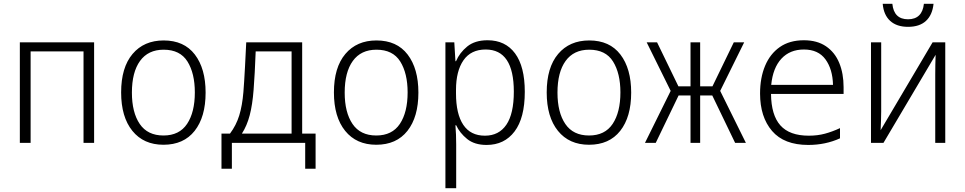

<svg xmlns="http://www.w3.org/2000/svg" viewBox="-20 -756 5107 1016"><path d="M85 0V-532H478V0H422V-484H142V0Z M845 10Q740 10 680.5 -63.5Q621 -137 621 -267Q621 -399 681.5 -470.5Q742 -542 846 -542Q954 -542 1011 -467.5Q1068 -393 1068 -266Q1068 -137 1010 -63.5Q952 10 845 10ZM845 -39Q929 -39 970 -100.5Q1011 -162 1011 -267Q1011 -368 972 -430.5Q933 -493 846 -493Q764 -493 721 -433.5Q678 -374 678 -266Q678 -161 719.5 -100Q761 -39 845 -39Z M1152 137V-49H1197Q1230 -93 1246 -145Q1262 -197 1268 -269Q1270 -296 1272 -325.5Q1274 -355 1276.5 -403Q1279 -451 1283 -532H1579V-49H1650V137H1595V0H1207V137ZM1322 -281Q1316 -202 1301.5 -146.5Q1287 -91 1260 -49H1523V-484H1333Q1331 -424 1328 -373.5Q1325 -323 1322 -281Z M1971 10Q1866 10 1806.5 -63.5Q1747 -137 1747 -267Q1747 -399 1807.5 -470.5Q1868 -542 1972 -542Q2080 -542 2137 -467.5Q2194 -393 2194 -266Q2194 -137 2136 -63.5Q2078 10 1971 10ZM1971 -39Q2055 -39 2096 -100.5Q2137 -162 2137 -267Q2137 -368 2098 -430.5Q2059 -493 1972 -493Q1890 -493 1847 -433.5Q1804 -374 1804 -266Q1804 -161 1845.5 -100Q1887 -39 1971 -39Z M2337 240V-532H2384L2390 -432H2393Q2412 -477 2452.5 -510Q2493 -543 2560 -543Q2654 -543 2705.5 -473.5Q2757 -404 2757 -270Q2757 -132 2703 -60.5Q2649 11 2555 11Q2491 11 2452 -20.5Q2413 -52 2394 -93H2390Q2394 -44 2394 8V240ZM2546 -38Q2620 -38 2659.5 -96Q2699 -154 2699 -271Q2699 -494 2550 -494Q2472 -494 2432.5 -437Q2393 -380 2393 -280V-262Q2393 -153 2431.5 -95.5Q2470 -38 2546 -38Z M3097 10Q2992 10 2932.5 -63.5Q2873 -137 2873 -267Q2873 -399 2933.5 -470.5Q2994 -542 3098 -542Q3206 -542 3263 -467.5Q3320 -393 3320 -266Q3320 -137 3262 -63.5Q3204 10 3097 10ZM3097 -39Q3181 -39 3222 -100.5Q3263 -162 3263 -267Q3263 -368 3224 -430.5Q3185 -493 3098 -493Q3016 -493 2973 -433.5Q2930 -374 2930 -266Q2930 -161 2971.5 -100Q3013 -39 3097 -39Z M3393 0 3529 -275 3402 -532H3457L3570 -299H3634V-532H3685V-299H3750L3863 -532H3918L3791 -275L3927 0H3870L3749 -251H3685V0H3634V-251H3571L3450 0Z M4257 11Q4129 11 4065.5 -63Q4002 -137 4002 -261Q4002 -344 4028.5 -407.5Q4055 -471 4106.5 -507Q4158 -543 4234 -543Q4304 -543 4351 -511Q4398 -479 4421 -423Q4444 -367 4444 -295V-259H4060Q4061 -147 4109.5 -92.5Q4158 -38 4260 -38Q4306 -38 4345 -48.5Q4384 -59 4425 -78V-24Q4348 11 4257 11ZM4061 -307H4388Q4386 -390 4348 -442Q4310 -494 4234 -494Q4160 -494 4115 -445.5Q4070 -397 4061 -307Z M4589 0V-532H4643V-167Q4643 -142 4642 -117.5Q4641 -93 4640 -67L4915 -532H4982V0H4929V-363Q4929 -413 4931 -466L4655 0ZM4785 -614Q4725 -614 4690.5 -645.5Q4656 -677 4651 -736H4702Q4710 -654 4785 -654Q4860 -654 4869 -736H4920Q4914 -677 4880 -645.5Q4846 -614 4785 -614Z"/></svg>

Font: Noto Sans Mono SemiCondensed Light
Style: Regular
Weight: 300
Width: 4
Designer: Monotype Design Team
Foundry: Monotype Imaging Inc.
Version: Version 2.014; ttfautohint (v1.8.4.7-5d5b)